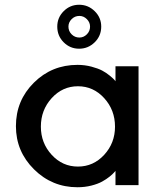

<svg xmlns="http://www.w3.org/2000/svg" viewBox="-20 -779 662 808"><path d="M221 -667Q221 -705 248 -732Q275 -759 313 -759Q351 -759 378.5 -732Q406 -705 406 -667Q406 -628 378.5 -601Q351 -574 313 -574Q275 -574 248 -601Q221 -628 221 -667ZM314 -621Q332 -621 345.5 -634.5Q359 -648 359 -667Q359 -685 345.5 -698.5Q332 -712 314 -712Q295 -712 281.5 -698.5Q268 -685 268 -667Q268 -648 281.5 -634.5Q295 -621 314 -621ZM466 0H563V-500H466V-437Q464 -440 460 -444.5Q456 -449 441.5 -461Q427 -473 410 -482Q393 -491 365 -498.5Q337 -506 306 -506Q198 -506 122.5 -431Q47 -356 47 -248Q47 -142 123 -66.5Q199 9 306 9Q337 9 364.5 2Q392 -5 410 -15Q428 -25 441 -35.5Q454 -46 460 -53L466 -60ZM152 -246Q152 -316 197.5 -366Q243 -416 308 -416Q373 -416 418.5 -366Q464 -316 464 -246Q464 -177 418.5 -127.5Q373 -78 308 -78Q243 -78 197.5 -127.5Q152 -177 152 -246Z"/></svg>

Font: Simpel Medium
Style: Regular
Weight: 500
Designer: Janko Jovanovic
Version: Version 1.048;PS 001.048;hotconv 1.0.88;makeotf.lib2.5.64775